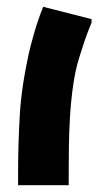

<svg xmlns="http://www.w3.org/2000/svg" viewBox="-20 -544 289 564"><path d="M181.8 0H33.1V-34Q33.1 -122.6 38.4 -210.2Q43.8 -297.8 68.8 -404.7Q73.8 -424.7 80.3 -447.1Q86.9 -469.5 94.1 -490.2Q101.3 -511 107 -524L248.9 -487.8V-477Q243.9 -466 236.6 -446.3Q229.2 -426.7 223.2 -407.5Q217.2 -388.4 213.2 -376.4Q201.2 -338.1 194.7 -292.1Q188.2 -246.2 185.5 -199.2Q182.8 -152.3 182.3 -109.5Q181.8 -66.7 181.8 -34Z"/></svg>

Font: Kufam
Style: Regular
Weight: 400
Designer: Wael Morcos, Artur Schmal
Foundry: Original Type
Version: Version 1.301; ttfautohint (v1.8.3)